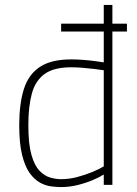

<svg xmlns="http://www.w3.org/2000/svg" viewBox="-20 -750 555 779"><path d="M228 -622V-654H495V-622ZM228 9Q209 9 186.5 6Q164 3 141.5 -9.5Q119 -22 100 -48.5Q81 -75 69.5 -122Q58 -169 58 -242Q58 -328 76.5 -387.5Q95 -447 141 -478Q187 -509 269 -509Q293 -509 318.5 -507Q344 -505 366.5 -502Q389 -499 401 -497V-730H436V0H401V-42Q384 -31 355.5 -19Q327 -7 294 1Q261 9 228 9ZM228 -23Q260 -23 292.5 -31.5Q325 -40 354 -52Q383 -64 401 -75V-465Q388 -467 364 -470Q340 -473 314.5 -475Q289 -477 269 -477Q198 -477 160.5 -449.5Q123 -422 109 -369.5Q95 -317 95 -242Q95 -166 107.5 -122Q120 -78 140.5 -57Q161 -36 184 -29.5Q207 -23 228 -23Z"/></svg>

Font: Cairo Play ExtraLight
Style: Regular
Weight: 250
Version: Version 3.119